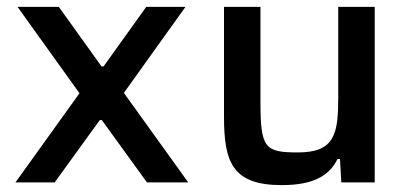

<svg xmlns="http://www.w3.org/2000/svg" viewBox="-20 -530 1189 558"><path d="M211 -259 25 0H139L270 -181H276L407 0H527L340 -260L519 -510H405L281 -337H275L151 -510H31Z M799 8C890 8 937 -19 961 -68H968L972 0H1069V-510H963V-247C963 -141 953 -87 846 -87C750 -87 737 -99 737 -233V-510H631V-191C631 -59 655 8 799 8Z"/></svg>

Font: Saira UNSAM Medium
Style: Regular
Weight: 500
Designer: Hector Gatti with collaboration of the Omnibus-Type team
Foundry: Omnibus-Type
Version: Version 0.072;PS 000.072;hotconv 1.0.88;makeotf.lib2.5.64775